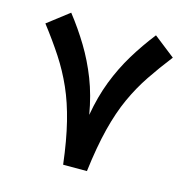

<svg xmlns="http://www.w3.org/2000/svg" viewBox="-102 -782 864 881"><g transform="rotate(15 330.5 -342.0)"><path d="M532.2 -683.8Q483.9 -622.1 444 -556.5Q404.1 -490.8 375.2 -416.3Q346.4 -341.8 330.8 -252Q315.6 -341.4 286.5 -416Q257.4 -490.5 217.7 -556.1Q178 -621.7 129.6 -683.5L27.8 -605.1Q79.7 -537.8 119.5 -476.9Q159.3 -416 189 -348.9Q218.8 -281.9 239.7 -197.6Q260.7 -113.4 274.3 0H387.3Q402 -119.3 423.9 -205.9Q445.8 -292.5 476.2 -359.1Q506.6 -425.8 545.7 -484Q584.7 -542.2 633.3 -604.7Z"/></g></svg>

Font: Estedad-VF-FD Black
Style: Regular
Weight: 900
Designer: Amin Abedi
Version: Version 4.000